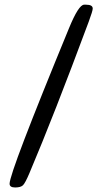

<svg xmlns="http://www.w3.org/2000/svg" viewBox="-20 -743 436 831"><path d="M344.2 -722.7H352.5Q381.3 -722.7 381.3 -706.1Q381.3 -695.8 364.3 -649.9Q212.4 -241.2 107.4 6.3Q89.4 48.8 79.6 58.6Q69.8 68.4 45.7 68.4Q21.5 68.4 21.5 52.2Q21.5 3.4 278.3 -620.1Q320.3 -722.7 344.2 -722.7Z"/></svg>

Font: Averia Libre Light
Style: Regular
Weight: 300
Version: Version 1.002